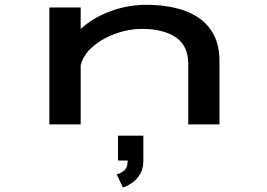

<svg xmlns="http://www.w3.org/2000/svg" viewBox="-20 -532 1140 821"><path d="M191 0V-500H325V-408Q375.5 -455 450.2 -483.2Q525 -511.5 607.5 -511.5Q669.5 -511.5 725.8 -499Q782 -486.5 825.2 -458.8Q868.5 -431 893.5 -384.5Q918.5 -338 918.5 -270V0H785V-258Q785 -337 731.2 -372.8Q677.5 -408.5 586.5 -408.5Q530.5 -408.5 474.8 -388.5Q419 -368.5 377.8 -333.5Q336.5 -298.5 325 -253V0ZM484.5 154.5V48H593V154.5Q593 191.5 577.2 215.5Q561.5 239.5 541 252.5Q520.5 265.5 505.5 269.5L479 213.5Q495 210 510.5 197.5Q526 185 526 154.5Z"/></svg>

Font: Trispace Expanded Medium
Style: Regular
Weight: 500
Width: 7
Designer: Tyler Finck
Foundry: Etcetera Type Company
Version: Version 1.210; ttfautohint (v1.8.3)